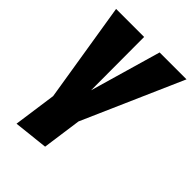

<svg xmlns="http://www.w3.org/2000/svg" viewBox="-221 -636 964 964"><g transform="rotate(45 261.5 -153.5)"><path d="M523 -534 289 -1 260 207 77 227 109 -1 23 -534H222L223 -156L332 -534Z"/></g></svg>

Font: Fira Sans Condensed Black
Style: Italic
Weight: 900
Width: 3
Italic angle: -8°
Designer: Carrois Corporate & Edenspiekermann AG
Foundry: Carrois Corporate GbR & Edenspiekermann AG
Version: Version 4.203